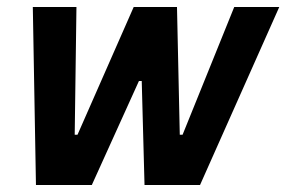

<svg xmlns="http://www.w3.org/2000/svg" viewBox="-20 -530 820 550"><path d="M83 0 74 -510H199L194 -144H202L363 -510H487L495 -144H503L651 -510H780L553 0H394L386 -298H378L243 0Z"/></svg>

Font: Saira Semi Condensed SemiBold
Style: Italic
Weight: 600
Width: 4
Italic angle: -12°
Designer: Hector Gatti with collaboration of the Omnibus-Type team
Foundry: Omnibus-Type
Version: Version 1.001; ttfautohint (v1.8)